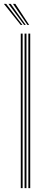

<svg xmlns="http://www.w3.org/2000/svg" viewBox="-40 -974 244 994"><path d="M106.8 0V-800H116.5V0ZM67.5 0V-800H77.2V0ZM87.2 0V-800H97V0ZM67.2 -845 -19.8 -954H-8L76 -845ZM84.8 -845 3.8 -954H15.5L93.2 -845ZM102 -845 27.2 -954H39.2L110.8 -845Z"/></svg>

Font: Big Shoulders Inline Text ExtraLight
Style: Regular
Weight: 250
Version: Version 2.002